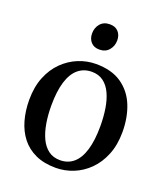

<svg xmlns="http://www.w3.org/2000/svg" viewBox="-141 -857 833 964"><g transform="rotate(20 276.0 -375.0)"><path d="M28.5 -265Q28.5 -334 49.8 -386.8Q71 -439.5 107.5 -475.5Q144 -511.5 189.5 -530Q235 -548.5 283 -548.5Q367 -548.5 420.2 -511.8Q473.5 -475 498.8 -412.5Q524 -350 524 -272.5Q524 -203.5 502.5 -150.5Q481 -97.5 444.8 -61.5Q408.5 -25.5 363 -7.2Q317.5 11 269.5 11Q207 11 161.2 -10Q115.5 -31 86.2 -68.5Q57 -106 42.8 -156.2Q28.5 -206.5 28.5 -265ZM277 -32.5Q319 -32.5 348.8 -58Q378.5 -83.5 394 -134.8Q409.5 -186 409.5 -262.5Q409.5 -312 402.5 -355.8Q395.5 -399.5 380 -433Q364.5 -466.5 339 -485.5Q313.5 -504.5 277 -504.5Q234.5 -504.5 204.2 -479.2Q174 -454 158.2 -403Q142.5 -352 142.5 -275Q142.5 -225 150 -181Q157.5 -137 173.2 -103.8Q189 -70.5 214.5 -51.5Q240 -32.5 277 -32.5ZM272 -622Q243.5 -622 227.2 -640Q211 -658 211 -686Q211 -716.5 229.2 -738Q247.5 -759.5 280 -759.5H281Q309.5 -759.5 325.8 -741.8Q342 -724 342 -696Q342 -665.5 323.5 -643.8Q305 -622 273 -622Z"/></g></svg>

Font: Merriweather 72pt
Style: Regular
Weight: 400
Version: Version 2.100